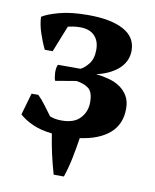

<svg xmlns="http://www.w3.org/2000/svg" viewBox="-79 -573 657 814"><g transform="rotate(10 249.0 -166.0)"><path d="M201 -52Q255 -52 281 -80.5Q307 -109 307 -149Q307 -192 288 -207.5Q269 -223 234 -228L145 -213Q140 -225 139 -246.5Q138 -268 145 -282H242Q259 -290 276.5 -312Q294 -334 294 -373Q294 -411 272.5 -433Q251 -455 211 -455Q194 -455 178.5 -452.5Q163 -450 158 -448L113 -335H79Q65 -363 52.5 -400.5Q40 -438 39 -470Q62 -485 112 -498.5Q162 -512 235 -512Q334 -512 388 -482.5Q442 -453 442 -395Q442 -369 431 -348Q420 -327 401.5 -312Q383 -297 359.5 -286.5Q336 -276 311 -271Q340 -268 367.5 -260.5Q395 -253 416 -238.5Q437 -224 449.5 -202Q462 -180 462 -149Q462 -81 416.5 -42Q371 -3 290 8Q283 53 274.5 95.5Q266 138 252 180H208Q195 135 186 94.5Q177 54 170 9Q122 4 87 -11.5Q52 -27 29 -48L56 -142H85Q100 -128 118 -104Q136 -80 150 -61Q160 -57 172 -54.5Q184 -52 201 -52Z"/></g></svg>

Font: PT Serif
Style: Bold
Weight: 700
Designer: A.Korolkova, O.Umpeleva, V.Yefimov
Foundry: ParaType Ltd
Version: Version 1.000W OFL; ttfautohint (v1.6)